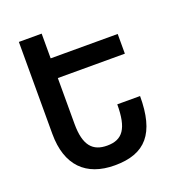

<svg xmlns="http://www.w3.org/2000/svg" viewBox="-132 -819 854 934"><g transform="rotate(-20 295.5 -352.0)"><path d="M70 -714V-238C70 -74 156 10 304 10C464 10 534 -73 534 -265H416C416 -140 382 -93 302 -93C228 -93 188 -134 188 -247V-484H535V-586H188V-714Z"/></g></svg>

Font: Noto Sans Armenian Condensed SemiBold
Style: Regular
Weight: 600
Width: 3
Designer: Monotype Design Team
Foundry: Monotype Imaging Inc.
Version: Version 2.008